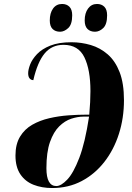

<svg xmlns="http://www.w3.org/2000/svg" viewBox="-20 -938 664 968"><path d="M243 10Q191 10 149 -6.5Q107 -23 82.5 -59.5Q58 -96 58 -154Q58 -211 81 -249Q104 -287 142.5 -309Q181 -331 228.5 -342Q276 -353 325.5 -356.5Q375 -360 420 -360H430Q433 -392 434.5 -423Q436 -454 436 -479Q436 -586 405.5 -649Q375 -712 300 -712Q241 -712 205 -668.5Q169 -625 148 -534Q137 -534 129.5 -542.5Q122 -551 122 -569Q122 -587 132 -613Q142 -639 166.5 -665Q191 -691 233.5 -708Q276 -725 340 -725Q390 -725 437.5 -711Q485 -697 523 -664Q561 -631 583 -574.5Q605 -518 605 -433Q605 -343 579.5 -263Q554 -183 506 -121.5Q458 -60 391.5 -25Q325 10 243 10ZM264 0Q288 0 319 -32.5Q350 -65 379.5 -141.5Q409 -218 429 -350H400Q372 -350 339.5 -339.5Q307 -329 278.5 -301Q250 -273 232 -222Q214 -171 214 -90Q214 0 264 0ZM459 -778Q435 -778 421 -792Q407 -806 407 -835Q407 -872 424 -895Q441 -918 469 -918Q492 -918 506 -904Q520 -890 520 -861Q520 -815 500.5 -796.5Q481 -778 459 -778ZM283 -778Q259 -778 245 -792Q231 -806 231 -835Q231 -872 247.5 -895Q264 -918 293 -918Q316 -918 330 -904Q344 -890 344 -861Q344 -815 324 -796.5Q304 -778 283 -778Z"/></svg>

Font: Noto Serif Display ExtraCondensed Black
Style: Italic
Weight: 900
Width: 2
Italic angle: -12°
Designer: Monotype Design Team
Foundry: Monotype Imaging Inc.
Version: Version 2.009